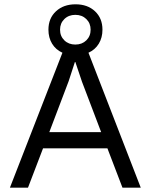

<svg xmlns="http://www.w3.org/2000/svg" viewBox="-20 -872 700 892"><path d="M479 -183H180L110 0H26L270 -627Q239 -641 222 -669Q205 -697 205 -734Q205 -787 240 -819.5Q275 -852 331 -852Q387 -852 421.5 -819.5Q456 -787 456 -734Q456 -697 439 -669Q422 -641 391 -627L634 0H549ZM259 -734Q259 -704 279 -684.5Q299 -665 330 -665Q361 -665 381 -684.5Q401 -704 401 -734Q401 -764 381 -783.5Q361 -803 330 -803Q299 -803 279 -783.5Q259 -764 259 -734ZM450 -258 361 -492 330 -584H328L299 -495L209 -258Z"/></svg>

Font: Work Sans
Style: Regular
Weight: 400
Designer: Wei Huang
Foundry: Wei Huang
Version: Version 1.500; ttfautohint (v1.6)